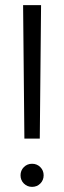

<svg xmlns="http://www.w3.org/2000/svg" viewBox="-20 -720 250 748"><path d="M75 -180 70 -700H140L135 -180ZM105 8Q86 8 73 -5Q60 -18 60 -37Q60 -56 73 -69Q86 -82 105 -82Q124 -82 137 -69Q150 -56 150 -37Q150 -18 137 -5Q124 8 105 8Z"/></svg>

Font: Epunda Sans Light
Style: Regular
Weight: 300
Designer: Simon Atzbach
Foundry: typofactur
Version: Version 2.204; ttfautohint (v1.8.4.7-5d5b)